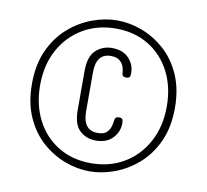

<svg xmlns="http://www.w3.org/2000/svg" viewBox="-74 -766 876 813"><g transform="rotate(10 364.0 -360.0)"><path d="M361 -35Q308 -35 254.5 -55Q201 -75 156 -115Q111 -155 84 -216Q57 -277 57 -358Q57 -442 85.5 -503.5Q114 -565 160 -605Q206 -645 260.5 -665Q315 -685 367 -685Q420 -685 473.5 -665Q527 -645 572 -605Q617 -565 644 -504Q671 -443 671 -362Q671 -278 642.5 -216.5Q614 -155 568 -115Q522 -75 467.5 -55Q413 -35 361 -35ZM361 -70Q441 -70 503 -107Q565 -144 600.5 -210Q636 -276 636 -362Q636 -446 602.5 -511Q569 -576 508.5 -613Q448 -650 367 -650Q288 -650 225.5 -613Q163 -576 127.5 -510.5Q92 -445 92 -358Q92 -275 125.5 -209.5Q159 -144 220 -107Q281 -70 361 -70ZM364 -168Q324 -168 295.5 -194Q267 -220 267 -283V-450Q267 -513 296 -539.5Q325 -566 365 -566Q412 -566 437.5 -539Q463 -512 463 -475Q463 -462 459 -457.5Q455 -453 445 -453Q436 -453 431.5 -457Q427 -461 427 -467Q427 -479 422.5 -494Q418 -509 405 -520.5Q392 -532 366 -532Q303 -532 303 -450V-283Q303 -201 367 -201Q393 -201 405 -212.5Q417 -224 421.5 -239.5Q426 -255 427 -268Q428 -275 432.5 -278.5Q437 -282 445 -282Q455 -282 459 -277.5Q463 -273 463 -260Q463 -223 437 -195.5Q411 -168 364 -168Z"/></g></svg>

Font: Dosis ExtraLight
Style: Regular
Weight: 250
Designer: EdgarTolentino, PabloImpallari, IginoMarini
Foundry: EdgarTolentino, PabloImpallari, IginoMarini
Version: Version 3.001; ttfautohint (v1.8.2)